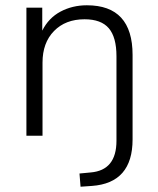

<svg xmlns="http://www.w3.org/2000/svg" viewBox="-20 -514 600 727"><path d="M285 193 281 143 323 139Q421 131 421 19V-301Q421 -373 392 -407Q363 -441 300 -441Q228 -441 184.5 -396.5Q141 -352 141 -277V0H80V-485H140V-398Q164 -446 209 -470Q254 -494 309 -494Q482 -494 482 -306V14Q482 179 328 190Z"/></svg>

Font: Nunito Sans Light
Style: Regular
Weight: 300
Designer: Vernon Adams
Foundry: Vernon Adams
Version: Version 3.101; ttfautohint (v1.8.4.7-5d5b);gftools[0.9.27]